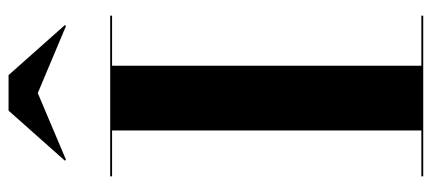

<svg xmlns="http://www.w3.org/2000/svg" viewBox="-307 -727 1034 460"><g transform="rotate(-90 210.0 -497.0)"><path d="M217 -923.5 57.5 -856 55 -858.5 175 -993.5H260L380 -858.5L377.5 -856ZM17.5 -4.5H127.5V-745.5H17.5V-750H402.5V-745.5H282.5V-4.5H402.5V0H17.5Z"/></g></svg>

Font: Bodoni* 36pt
Style: Bold
Weight: 700
Version: Version 2.3